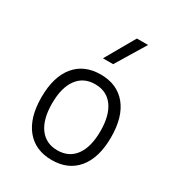

<svg xmlns="http://www.w3.org/2000/svg" viewBox="-189 -915 965 1045"><g transform="rotate(30 293.0 -392.5)"><path d="M293 9.8Q189.5 9.8 131.8 -60.5Q74.2 -130.9 74.2 -258.8Q74.2 -387.2 131.8 -457.3Q189.5 -527.3 293 -527.3Q396.5 -527.3 454.1 -457.3Q511.7 -387.2 511.7 -258.8Q511.7 -130.9 454.1 -60.5Q396.5 9.8 293 9.8ZM293 -51.3Q365.7 -51.3 405.3 -105.5Q444.8 -159.7 444.8 -258.8Q444.8 -357.9 405.3 -412.1Q365.7 -466.3 293 -466.3Q220.7 -466.3 180.9 -412.1Q141.1 -357.9 141.1 -258.8Q141.1 -159.7 180.9 -105.5Q220.7 -51.3 293 -51.3ZM258.3 -609.4 364.3 -794.9H434.6L322.3 -609.4Z"/></g></svg>

Font: CaskaydiaMono NF Light
Style: Regular
Weight: 300
Designer: Aaron Bell
Foundry: Saja Typeworks
Version: Version 2111.001; ttfautohint (v1.8.4);Nerd Fonts 3.1.1